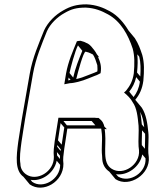

<svg xmlns="http://www.w3.org/2000/svg" viewBox="-20 -763 742 884"><path d="M232 -114C229 -88 225 -66 228 -41C230 27 149 75 99 39C84 28 74 12 74 -9C69 -37 74 -71 79 -110C85 -146 90 -184 96 -218L132 -424C145 -496 172 -559 196 -619C211 -653 244 -685 277 -703C308 -721 332 -728 375 -728C417 -726 448 -713 477 -697C536 -665 570 -603 591 -539C600 -506 600 -469 596 -425C591 -390 578 -367 560 -345L551 -337C566 -325 583 -308 591 -292C610 -266 614 -226 618 -184C620 -161 616 -114 618 -89L620 -71C626 -5 547 48 494 14C449 -14 470 -87 464 -150C463 -156 463 -163 462 -169L472 -168L460 -181C459 -188 456 -194 453 -200C450 -206 439 -216 434 -220H433H432H425C419 -221 414 -221 408 -221H249C243 -187 238 -148 232 -114ZM450 -46 451 -28C453 -4 465 15 483 27L512 62C576 103 673 39 665 -40L663 -58C661 -81 666 -128 663 -153C659 -195 653 -236 633 -267L604 -302C604 -303 603 -303 603 -304C623 -328 635 -354 640 -391C644 -436 645 -474 635 -510C625 -540 618 -560 601 -587L572 -622C551 -657 523 -691 486 -711C457 -727 424 -741 378 -743C333 -743 304 -734 271 -715C235 -695 201 -662 183 -623C159 -563 130 -498 117 -424L81 -218C75 -183 70 -146 64 -110C55 -41 48 22 88 51L117 86C178 129 273 74 272 -9C269 -30 272 -49 276 -79C281 -108 285 -141 290 -171H435H446C447 -164 448 -155 449 -146C452 -114 446 -80 450 -46ZM294 -393 296 -406 305 -395H304H303ZM431 -502 437 -499 426 -513C422 -520 419 -526 414 -532C406 -542 397 -555 385 -562C379 -565 373 -567 368 -570L355 -574C351 -576 351 -575 348 -575C343 -575 338 -574 334 -573C315 -526 294 -480 284 -424L276 -375L302 -380C309 -380 313 -381 320 -382L339 -386C355 -390 373 -396 387 -402L417 -414C427 -417 435 -422 443 -426C449 -459 440 -481 431 -502ZM375 -525 389 -521C393 -519 402 -515 408 -512C417 -498 422 -482 428 -463C428 -453 430 -443 428 -434C424 -432 419 -430 414 -428L383 -416C367 -409 349 -403 331 -399C339 -432 364 -525 374 -525ZM359 -529C343 -490 327 -451 317 -406L300 -427C304 -448 326 -530 339 -554ZM621 -502C628 -475 628 -446 626 -411L611 -429C614 -460 615 -487 612 -513ZM624 -387C620 -357 610 -336 595 -316C593 -319 590 -323 587 -326L575 -341C590 -360 601 -381 607 -408ZM648 -147C649 -130 647 -102 647 -78L633 -95C632 -112 634 -139 634 -163ZM644 -177 633 -190C631 -210 629 -230 625 -248C636 -228 641 -204 644 -177ZM635 -52 650 -34C655 31 577 82 524 50L514 39C565 47 625 6 635 -52ZM419 -186H288L272 -206H402ZM276 -176C272 -151 268 -123 264 -97L247 -117C251 -142 255 -170 259 -196ZM260 -75C260 -72 259 -70 259 -68L243 -88C243 -90 244 -92 244 -95ZM256 -46V-31L243 -47C243 -51 242 -57 242 -63ZM241 -23 257 -4C257 63 177 109 128 74L121 65C171 74 230 34 241 -23Z"/></svg>

Font: Blanket
Style: Ugh
Weight: 900
Foundry: Cannot Into Space Fonts
Version: Version 0.9